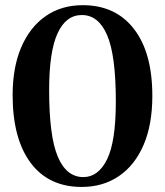

<svg xmlns="http://www.w3.org/2000/svg" viewBox="-20 -730 653 760"><path d="M307.5 -709.5Q437.5 -709.5 510.2 -615.5Q583 -521.5 583 -350.5Q583 -236.5 548.2 -156Q513.5 -75.5 450.5 -32.8Q387.5 10 303.5 10Q172.5 10 101.2 -85.5Q30 -181 30 -354Q30 -463.5 64.2 -543.2Q98.5 -623 160.8 -666.2Q223 -709.5 307.5 -709.5ZM438.5 -328.5Q438.5 -510.5 404.2 -590.5Q370 -670.5 304 -670.5Q241 -670.5 207.8 -598Q174.5 -525.5 174.5 -373.5Q174.5 -190.5 208.8 -109.8Q243 -29 310 -29Q369 -29 403.8 -99.2Q438.5 -169.5 438.5 -328.5Z"/></svg>

Font: Fraunces 144pt S050 SemiBold
Style: Regular
Weight: 600
Version: Version 1.000; ttfautohint (v1.8.3)